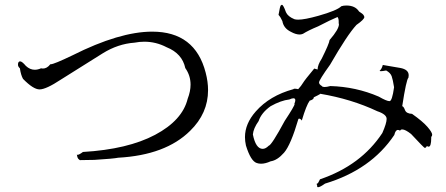

<svg xmlns="http://www.w3.org/2000/svg" viewBox="-20 -738 1862 801"><path d="M313 -70 374 -71Q454 -76 473 -80Q671 -91 773 -192Q848 -265 848 -362Q848 -397 838 -435Q794 -606 615 -606Q479 -606 282 -507Q205 -470 192 -470H190Q176 -452 159 -452L151 -453Q138 -447 125 -447Q105 -447 88 -463Q72 -482 64 -482Q55 -482 55 -468Q55 -460 63 -453Q67 -425 76 -409Q119 -365 145 -365Q172 -365 234 -406Q345 -476 408.5 -515.5Q472 -555 541 -560Q562 -564 582 -564Q631 -564 675 -541Q740 -515 753 -454Q775 -423 775 -385Q775 -357 763 -326Q741 -236 627 -175.5Q513 -115 326 -104Q310 -92 303 -92Q300 -92 300 -96Q302 -81 307 -75Z M1307 43Q1315 43 1336 28Q1528 -30 1625 -175Q1630 -196 1640 -196Q1644 -196 1649 -193Q1652 -198 1658 -198Q1671 -198 1695 -179Q1749 -121 1752 -121Q1757 -121 1761 -129Q1765 -126 1768 -126Q1779 -126 1779 -162V-167Q1783 -170 1783 -176Q1783 -186 1763 -209Q1743 -232 1699 -263Q1675 -264 1669.5 -279Q1664 -294 1658 -295Q1675 -406 1684 -414L1685 -424Q1685 -448 1650 -454.5Q1615 -461 1577 -467Q1573 -452 1566 -445L1564 -443Q1564 -441 1569 -441Q1576 -441 1591 -444Q1609 -434 1614 -420Q1619 -406 1624 -374Q1616 -316 1605 -316Q1593 -316 1560 -335Q1465 -376 1358 -379Q1343 -375 1334 -375Q1325 -375 1323 -379Q1311 -386 1311 -394Q1311 -404 1357 -468Q1429 -593 1467 -634Q1500 -657 1500 -667Q1500 -669 1497 -674.5Q1494 -680 1478 -690Q1462 -715 1425 -715Q1413 -715 1404 -712Q1386 -694 1308 -672Q1251 -656 1224 -656Q1214 -656 1208 -658Q1181 -669 1173 -687Q1162 -718 1156 -718L1152 -716Q1148 -713 1142 -676Q1151 -666 1158 -650Q1163 -620 1194 -605Q1214 -594 1230 -594Q1237 -594 1244 -597Q1266 -611 1307 -628Q1361 -656 1388 -667Q1393 -661 1393 -649V-641L1394 -637Q1394 -616 1355 -571Q1353 -555 1322 -493Q1305 -467 1305 -448L1291 -452Q1251 -404 1244 -392Q1237 -380 1224 -366Q1215 -368 1210 -368Q1205 -368 1204 -366Q1105 -339 1047 -273Q1002 -222 1002 -166Q1002 -149 1006 -131Q1026 -66 1051 -58Q1059 -55 1069 -55Q1087 -55 1109 -65Q1137 -69 1165 -101Q1193 -133 1225 -242L1228 -243Q1234 -243 1239 -235Q1258 -299 1272 -318Q1289 -323 1289 -331V-332Q1308 -341 1316 -346L1315 -347Q1446 -325 1554 -274Q1593 -261 1593 -242Q1593 -224 1575 -183Q1486 -48 1315 10Q1307 28 1303 28Q1301 28 1301 30L1303 35V38Q1303 43 1307 43ZM1076 -117Q1047 -117 1035 -177Q1037 -202 1059 -233Q1070 -267 1109 -295Q1152 -319 1187 -323Q1198 -328 1204 -328Q1212 -328 1212 -320Q1212 -314 1208 -305Q1209 -305 1209 -304Q1209 -296 1168 -234Q1113 -132 1101 -130Q1088 -117 1076 -117Z"/></svg>

Font: Xiaobo Songti 小帛宋体
Style: Regular
Weight: 400
Version: Version 1.501;March 17, 2024;FontCreator 14.0.0.2814 64-bit